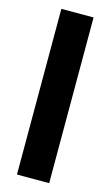

<svg xmlns="http://www.w3.org/2000/svg" viewBox="-114 -763 463 806"><g transform="rotate(15 118.0 -360.0)"><path d="M48 0V-720H188V0Z"/></g></svg>

Font: Host Grotesk Black
Style: Regular
Weight: 900
Designer: Doğukan Karapınar based on Poppins by Indian Type Foundry, Jonny Pinhorn
Foundry: Element Type
Version: Version 1.000; ttfautohint (v1.8.4.7-5d5b);gftools[0.9.33]